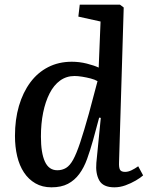

<svg xmlns="http://www.w3.org/2000/svg" viewBox="-20 -787 633 821"><path d="M489 -93Q488 -71 493 -61.5Q498 -52 515 -52Q528 -52 542.5 -59Q557 -66 571 -76L592 -37Q581 -27 560.5 -15Q540 -3 516.5 5.5Q493 14 469 14Q421 14 404.5 -15.5Q388 -45 392 -91L411 -283L404 -284L378 -188Q366 -145 352.5 -107.5Q339 -70 319 -43Q299 -16 270.5 -1Q242 14 200 14Q161 14 131.5 -3Q102 -20 82.5 -49.5Q63 -79 53.5 -119Q44 -159 44 -206Q44 -276 61 -334Q78 -392 109.5 -434.5Q141 -477 186 -500Q231 -523 287 -523Q320 -523 351.5 -515Q383 -507 402 -498L410 -695L315 -716L321 -767H493L509 -755ZM225 -59Q246 -59 262.5 -69Q279 -79 293 -104.5Q307 -130 323 -178Q339 -226 360 -301L397 -440Q385 -447 367.5 -451.5Q350 -456 331.5 -459Q313 -462 299 -462Q264 -462 237 -442.5Q210 -423 192 -387.5Q174 -352 164.5 -305.5Q155 -259 155 -203Q155 -133 172 -96Q189 -59 225 -59Z"/></svg>

Font: Literata 18pt Medium
Style: Italic
Weight: 500
Italic angle: -2°
Designer: Latin by Veronika Burian and Jose Scaglione. Greek by Irene Vlachou. Cyrillic by Vera Evstafieva
Foundry: TypeTogether
Version: Version 3.103;gftools[0.9.29]